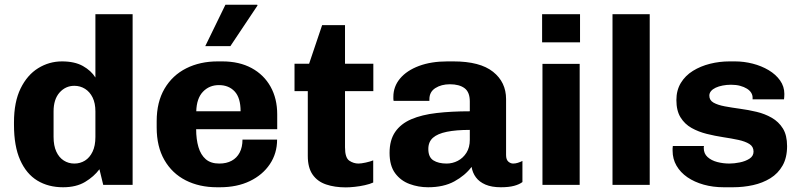

<svg xmlns="http://www.w3.org/2000/svg" viewBox="-20 -780 3377 810"><path d="M246 10Q184 10 137.5 -18.2Q91 -46.5 65 -105Q39 -163.5 39 -253V-264Q39 -350 67 -407Q95 -464 141.2 -492.5Q187.5 -521 241.5 -521Q295 -521 329.8 -501.5Q364.5 -482 382.5 -453V-720H539.5V0H415.5L399.5 -66Q376.5 -35 339 -12.5Q301.5 10 246 10ZM293.5 -90Q318.5 -90 338.5 -102.5Q358.5 -115 370.5 -140Q382.5 -165 382.5 -202V-310Q382.5 -344.5 370.8 -368.5Q359 -392.5 338.8 -405.2Q318.5 -418 293.5 -418Q256.5 -418 231.2 -389.5Q206 -361 206 -310V-202.5Q206 -165.5 217.5 -140.5Q229 -115.5 249 -102.8Q269 -90 293.5 -90Z M895.5 10Q821 10 763.5 -19.2Q706 -48.5 673.5 -105Q641 -161.5 641 -242V-269Q641 -349.5 674.2 -406Q707.5 -462.5 765.8 -491.8Q824 -521 898.5 -521H917.5Q989.5 -521 1041.5 -492.8Q1093.5 -464.5 1121.5 -414.2Q1149.5 -364 1149.5 -297.5V-235H807.5Q807.5 -192.5 817.2 -159.5Q827 -126.5 848.2 -108.2Q869.5 -90 905 -90Q935.5 -90 957.2 -101.8Q979 -113.5 991 -136.2Q1003 -159 1003 -191H1149Q1149 -133 1118.5 -87.5Q1088 -42 1034 -16Q980 10 908 10ZM808 -310.5H995Q995 -367.5 970 -394.2Q945 -421 903.5 -421Q863 -421 836.2 -393Q809.5 -365 808 -310.5ZM846 -585.5 931 -760H1065L1066.5 -757L952 -585.5Z M1439 10.5Q1392 10.5 1355.8 -1.8Q1319.5 -14 1299 -43.2Q1278.5 -72.5 1278.5 -122V-395.5H1222.5V-511H1284L1339 -674H1435.5V-511H1555V-395.5H1435.5V-158.5Q1435.5 -114.5 1453.5 -102.2Q1471.5 -90 1492.5 -90Q1503.5 -90 1523 -94.2Q1542.5 -98.5 1554.5 -103.5V-10Q1540.5 -3.5 1519.2 1.2Q1498 6 1476.5 8.2Q1455 10.5 1439 10.5Z M1786 10Q1745 10 1707.8 -3.8Q1670.5 -17.5 1647 -49.2Q1623.5 -81 1623.5 -135Q1623.5 -189 1647.2 -223.5Q1671 -258 1715.2 -277Q1759.5 -296 1822 -303.2Q1884.5 -310.5 1962 -310.5V-352Q1962 -391.5 1939.8 -408Q1917.5 -424.5 1878 -424.5Q1842 -424.5 1816.8 -408.5Q1791.5 -392.5 1791.5 -361.5V-354.5H1640.5Q1639.5 -357.5 1639.5 -362.2Q1639.5 -367 1639.5 -371.5Q1639.5 -415 1667.8 -448.8Q1696 -482.5 1747.5 -501.8Q1799 -521 1867.5 -521H1892.5Q2005 -521 2060 -477.2Q2115 -433.5 2115 -362V-126Q2115 -106.5 2124.5 -98.2Q2134 -90 2145 -90Q2154.5 -90 2164.8 -93.2Q2175 -96.5 2184 -101V-12Q2171 -2 2148.8 4Q2126.5 10 2093 10Q2054.5 10 2028.2 -1.2Q2002 -12.5 1987.8 -31.8Q1973.5 -51 1969.5 -76Q1942 -39.5 1896.8 -14.8Q1851.5 10 1786 10ZM1864 -90Q1889 -90 1911.2 -101.5Q1933.5 -113 1947.8 -135.5Q1962 -158 1962 -190.5V-232Q1904 -232 1865 -224Q1826 -216 1806.5 -198.8Q1787 -181.5 1787 -151.5Q1787 -117 1808.2 -103.5Q1829.5 -90 1864 -90Z M2268.5 0V-510.5H2425.5V0ZM2267 -601.5V-720H2427V-601.5Z M2564 0V-720H2721V0Z M3033.5 10Q2988 10 2948.8 -1Q2909.5 -12 2880 -32.2Q2850.5 -52.5 2834 -81Q2817.5 -109.5 2817.5 -144.5Q2817.5 -150 2817.5 -154Q2817.5 -158 2818.5 -164H2950Q2949 -161.5 2949 -159.5Q2949 -157.5 2949 -155.5Q2949 -132 2965 -117.5Q2981 -103 3005.8 -96.5Q3030.5 -90 3057.5 -90Q3077.5 -90 3101 -94.8Q3124.5 -99.5 3141.8 -110.5Q3159 -121.5 3159 -140.5Q3159 -161.5 3141.5 -172.5Q3124 -183.5 3095 -189.8Q3066 -196 3031.2 -201.2Q2996.5 -206.5 2961.5 -215.2Q2926.5 -224 2897.5 -240.2Q2868.5 -256.5 2851 -284.8Q2833.5 -313 2833.5 -358Q2833.5 -399 2852.2 -430Q2871 -461 2903.2 -481Q2935.5 -501 2975.5 -511Q3015.5 -521 3057.5 -521H3081Q3118.5 -521 3155.5 -511.5Q3192.5 -502 3222.8 -484Q3253 -466 3271 -440.5Q3289 -415 3289 -383.5Q3289 -377.5 3288.5 -371Q3288 -364.5 3287.5 -361H3155V-368.5Q3155 -379 3149 -388.8Q3143 -398.5 3131 -406Q3119 -413.5 3102.2 -418Q3085.5 -422.5 3064 -422.5Q3045.5 -422.5 3028.8 -419.2Q3012 -416 2999.2 -410Q2986.5 -404 2979.5 -395.5Q2972.5 -387 2972.5 -376.5Q2972.5 -357 2990.2 -347Q3008 -337 3037.2 -331.5Q3066.5 -326 3101.8 -321.2Q3137 -316.5 3171.8 -308.2Q3206.5 -300 3235.8 -283.2Q3265 -266.5 3282.8 -238Q3300.5 -209.5 3300.5 -163.5Q3300.5 -115 3281.5 -81.5Q3262.5 -48 3230 -28Q3197.5 -8 3156.8 1Q3116 10 3072 10Z"/></svg>

Font: Chivo Medium
Style: Regular
Weight: 500
Designer: Hector Gatti
Foundry: Omnibus-Type
Version: Version 2.002